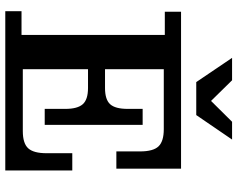

<svg xmlns="http://www.w3.org/2000/svg" viewBox="-108 -812 920 745"><g transform="rotate(90 352.5 -440.0)"><path d="M24 0V-63H116V-619H26V-682H249V0ZM249 0V-68H642V0ZM403 -233Q403 -280 385 -300.5Q367 -321 322 -321H465V-153H403ZM249 -321V-387H465V-321ZM489 -68Q537 -68 556 -89Q575 -110 575 -160V-260H642V-68ZM322 -387Q367 -387 385 -407Q403 -427 403 -475V-533H465V-387ZM249 -615V-682H635V-615ZM568 -523Q568 -574 548.5 -594.5Q529 -615 482 -615H635V-431H568ZM299 -741 205 -880H292L399 -771H345L453 -880H522L427 -741Z"/></g></svg>

Font: Montagu Slab 120pt Medium
Style: Regular
Weight: 500
Designer: Florian Karsten
Foundry: Florian Karsten
Version: Version 1.000